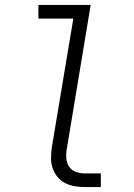

<svg xmlns="http://www.w3.org/2000/svg" viewBox="-20 -755 540 775"><path d="M322 0Q301 0 280.5 -3.5Q260 -7 242 -16.5Q224 -26 211.5 -41.5Q199 -57 192.5 -76Q186 -95 186 -116.5Q186 -138 189 -159L276 -680H135V-735H346L249 -150Q246 -132 248 -113.5Q250 -95 260 -81Q270 -67 287 -61Q304 -55 322 -55H387V0Z"/></svg>

Font: Iosevka Slab Light Oblique
Style: Regular
Weight: 300
Italic angle: -9°
Monospace: yes
Designer: Belleve Invis
Foundry: Belleve Invis
Version: Version 11.1.1; ttfautohint (v1.8.3)